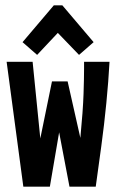

<svg xmlns="http://www.w3.org/2000/svg" viewBox="-20 -704 440 724"><path d="M68 0 5 -471H103L132 -182L176 -397H235L283 -184Q293 -288 295 -349.5Q297 -411 297 -444V-471H393Q389 -397 381 -315.5Q373 -234 362 -153Q351 -72 341 0H242L203 -205L168 0ZM120 -497 65 -545 183 -684H215L333 -545L278 -497L198 -580Z"/></svg>

Font: Inconsolata Condensed Black
Style: Regular
Weight: 900
Width: 3
Monospace: yes
Designer: Raph Levien, Cyreal, Brenton Simpson
Foundry: Raph Levien, Cyreal, Google
Version: Version 3.001; ttfautohint (v1.8.2.53-6de2)